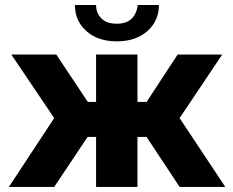

<svg xmlns="http://www.w3.org/2000/svg" viewBox="-20 -741 925 761"><path d="M442.9 -577.1Q368.2 -577.1 322.5 -617.7Q276.9 -658.2 276.9 -721.2H360.8Q360.8 -689 381.8 -668Q402.8 -647 442.9 -647Q481.4 -647 501.7 -667Q522 -687 525.9 -721.2H609.9Q609.9 -658.2 564 -617.7Q518.1 -577.1 442.9 -577.1ZM15.1 0 194.8 -272.9 24.9 -524.9H203.1L328.1 -336.9H360.8V-524.9H524.9V-336.9H561L684.1 -524.9H860.8L691.9 -272.9L873 0H691.9L561 -198.2H524.9V0H360.8V-198.2H327.1L194.8 0Z"/></svg>

Font: Rawline ExtraBold
Style: Regular
Weight: 800
Designer: Matt McInerney, Pablo Impallari, Rodrigo Fuenzalida
Foundry: Matt McInerney, Pablo Impallari, Rodrigo Fuenzalida
Version: Version 4.020;PS 004.020;hotconv 1.0.88;makeotf.lib2.5.64775